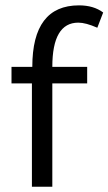

<svg xmlns="http://www.w3.org/2000/svg" viewBox="-20 -711 413 731"><path d="M179.2 0H101.5V-393.6H23.8V-456.4H103Q103 -690.6 280.7 -690.6Q336.6 -690.6 372.8 -663.4L350.5 -605.4Q306.4 -624.8 278.2 -624.8Q179.2 -624.8 179.2 -456.4H311.9V-393.6H179.2Z"/></svg>

Font: Shan Wanhai
Style: Regular
Weight: 400
Designer: Khon Soe Zaw Thu
Foundry: Shan Unicode
Version: Version 1.00 June 3, 2017, initial release